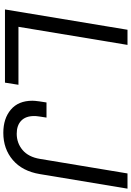

<svg xmlns="http://www.w3.org/2000/svg" viewBox="161 -930 777 1140"><g transform="rotate(90 550.0 -359.5)"><path d="M35.6 0 156.2 -727.5H246.1L138.7 -80.1H482.9L470.2 0ZM768.1 9.8Q683.1 9.8 630.4 -34.9Q577.6 -79.6 577.6 -163.1Q577.6 -169.9 578.4 -179Q579.1 -188 581.3 -203.6Q583.5 -219.2 587.9 -246.6H677.7Q673.8 -221.2 671.6 -207Q669.4 -192.9 668.9 -185.8Q668.5 -178.7 668.5 -173.3Q668.5 -123 696.3 -96.4Q724.1 -69.8 773.4 -69.8Q829.1 -69.8 870.4 -104.7Q911.6 -139.6 922.9 -207.5L1009.3 -727.5H1099.6L1013.2 -207.5Q996.1 -103.5 929.9 -46.9Q863.8 9.8 768.1 9.8Z"/></g></svg>

Font: Inter 24pt
Style: Italic
Weight: 400
Italic angle: -9.3988°
Designer: Rasmus Andersson
Foundry: rsms
Version: Version 4.001;git-66647c0bb